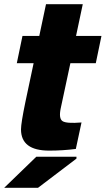

<svg xmlns="http://www.w3.org/2000/svg" viewBox="-30 -704 503 914"><path d="M259 -188Q249 -140 267.5 -127.5Q286 -115 358 -121L331 5Q269 13 204 13Q70 13 70 -88Q70 -118 91 -219L130 -403H50L77 -533H157L189 -684H364L332 -533H453L426 -403H305ZM-10 190 143 42H334V51L151 190Z"/></svg>

Font: Nacelle Heavy
Style: Italic
Weight: 800
Italic angle: -12°
Designer: Sora Sagano
Foundry: Sora Sagano
Version: Version 1.000;FEAKit 1.0